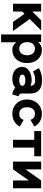

<svg xmlns="http://www.w3.org/2000/svg" viewBox="1323 -1886 778 3464"><g transform="rotate(90 1712.0 -154.0)"><path d="M188.5 -167V0H47.9V-507.8H188.5V-348.6L347.7 -507.8H529.3L323.2 -301.8L539.1 0H375.5L229 -207.5Z M742.7 -58.6V214.8H602.1V-507.8H737.8V-449.2Q746.1 -463.4 765.6 -480Q785.2 -496.6 813.5 -508.5Q841.8 -520.5 876 -520.5Q950.7 -520.5 1004.6 -486.1Q1058.6 -451.7 1088.1 -391.4Q1117.7 -331.1 1117.7 -253.9Q1117.7 -176.8 1088.1 -116.5Q1058.6 -56.2 1004.6 -21.7Q950.7 12.7 876 12.7Q841.8 12.7 815.4 0.7Q789.1 -11.2 770.8 -27.8Q752.4 -44.4 742.7 -58.6ZM740.2 -256.8Q740.2 -194.8 770.5 -153.6Q800.8 -112.3 856.9 -112.3Q913.6 -112.3 945.3 -152.1Q977.1 -191.9 977.1 -253.9Q977.1 -316.4 945.3 -356Q913.6 -395.5 856.9 -395.5Q801.8 -395.5 771 -357.4Q740.2 -319.3 740.2 -256.8Z M1404.8 12.7Q1335 12.7 1286.1 -11.2Q1237.3 -35.2 1211.7 -75.4Q1186 -115.7 1186 -164.6Q1186 -213.4 1217 -252.2Q1248 -291 1302.5 -313.5Q1356.9 -335.9 1426.8 -335.9Q1483.4 -335.9 1526.9 -315.4V-317.9Q1526.9 -357.4 1503.4 -378.2Q1480 -398.9 1426.3 -398.9Q1376 -398.9 1341.6 -388.9Q1307.1 -378.9 1289.6 -368.9Q1272 -358.9 1272 -358.9L1208 -465.8Q1208 -465.8 1234.9 -480.2Q1261.7 -494.6 1310.8 -509Q1359.9 -523.4 1426.8 -523.4Q1494.1 -523.4 1548.6 -503.9Q1603 -484.4 1635.3 -436.3Q1667.5 -388.2 1667.5 -302.7V-154.8Q1667.5 -132.8 1679.7 -117.7Q1691.9 -102.5 1716.3 -102.5L1685.1 12.7Q1643.1 9.3 1612.3 -5.6Q1581.5 -20.5 1562 -40.5Q1534.7 -16.1 1494.9 -1.7Q1455.1 12.7 1404.8 12.7ZM1526.9 -167.5Q1526.9 -193.8 1501 -208.3Q1475.1 -222.7 1426.8 -222.7Q1378.4 -222.7 1352.5 -208.3Q1326.7 -193.8 1326.7 -167.5Q1326.7 -141.1 1352.5 -126.7Q1378.4 -112.3 1426.8 -112.3Q1470.7 -112.3 1498.8 -126.7Q1526.9 -141.1 1526.9 -167.5Z M1915 -253.9Q1915 -191.4 1945.1 -151.9Q1975.1 -112.3 2033.2 -112.3Q2077.1 -112.3 2104.2 -133.1Q2131.3 -153.8 2143.1 -192.4L2262.7 -123Q2231.4 -59.1 2171.4 -23.2Q2111.3 12.7 2033.2 12.7Q1959 12.7 1900.4 -21.7Q1841.8 -56.2 1808.1 -116.5Q1774.4 -176.8 1774.4 -253.9Q1774.4 -331.1 1808.1 -391.4Q1841.8 -451.7 1900.1 -486.1Q1958.5 -520.5 2032.7 -520.5Q2110.4 -520.5 2170.7 -484.6Q2231 -448.7 2262.2 -384.8L2142.6 -315.4Q2130.4 -354 2103.3 -374.8Q2076.2 -395.5 2032.7 -395.5Q1974.6 -395.5 1944.8 -356Q1915 -316.4 1915 -253.9Z M2642.6 0H2502V-382.8H2344.7V-507.8H2799.8V-382.8H2642.6Z M3235.8 -507.8H3376.5V0H3235.8V-285.2L3036.1 0H2895.5V-507.8H3036.1V-225.6Z"/></g></svg>

Font: Giphurs
Style: Bold
Weight: 700
Version: Version 0.920; ttfautohint (v1.8.4.7-5d5b)